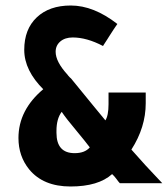

<svg xmlns="http://www.w3.org/2000/svg" viewBox="-20 -665 611 697"><path d="M374 -329H509V-290Q509 -203 457 -122Q504 -68 569 0H415Q410 -5 403 -15Q394 -27 387 -33Q337 12 236 12Q137 12 86 -50Q47 -98 47 -164Q47 -266 138 -342L139 -339Q68 -409 68 -484Q68 -559 113.5 -602Q159 -645 237 -645Q320 -645 406 -578Q396 -564 375 -531L370 -523Q366 -517 357 -503L354 -498Q295 -529 244 -529Q216 -529 199 -514.5Q182 -500 182 -477Q182 -441 225 -394L228 -390Q234 -383 238 -380Q267 -345 323 -276Q377 -210 404 -179L362 -227Q374 -245 374 -287V-297ZM306 -130Q291 -150 257 -191Q220 -235 204 -259Q185 -234 185 -190V-183Q185 -109 251 -109Q288 -109 306 -130Z"/></svg>

Font: Tajawal ExtraBold
Style: Regular
Weight: 800
Designer: Boutros Fonts
Foundry: Created by Boutros International 2017
Version: Version 1.700